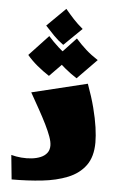

<svg xmlns="http://www.w3.org/2000/svg" viewBox="-55 -827 543 866"><g transform="rotate(5 216.5 -394.0)"><path d="M31 0 20 -110Q42 -104 66 -102Q90 -100 112.5 -102.5Q135 -105 153 -112.5Q171 -120 181.5 -133.5Q192 -147 192 -167Q192 -184 183.5 -207.5Q175 -231 160.5 -260.5Q146 -290 126.5 -325Q107 -360 85 -399L336 -460Q357 -403 369.5 -354.5Q382 -306 387.5 -267Q393 -228 393 -199Q393 -134 364 -94.5Q335 -55 284 -34.5Q233 -14 168 -7Q103 0 31 0ZM210 -625Q186 -642 166 -662.5Q146 -683 126 -705L210 -788Q230 -764 248 -744.5Q266 -725 291 -704ZM158 -480Q130 -498 103.5 -520Q77 -542 57 -566L144 -659Q167 -633 191 -611.5Q215 -590 246 -570ZM283 -480Q255 -498 228.5 -520Q202 -542 182 -566L269 -659Q292 -633 316 -611.5Q340 -590 371 -570Z"/></g></svg>

Font: Marhey Light
Style: Bold
Weight: 700
Version: Version 1.000